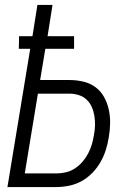

<svg xmlns="http://www.w3.org/2000/svg" viewBox="-20 -755 540 775"><path d="M10 0 102 -558H56L57 -609H111L131 -735H192L172 -609H279V-558H163L142 -432H260Q289 -432 316.5 -425.5Q344 -419 365.5 -403Q387 -387 400 -363.5Q413 -340 419 -313Q425 -286 424.5 -257.5Q424 -229 419 -200Q415 -175 407 -149.5Q399 -124 385.5 -100.5Q372 -77 352.5 -57Q333 -37 309.5 -24Q286 -11 259.5 -5.5Q233 0 208 0ZM80 -55H208Q227 -55 246 -59.5Q265 -64 282 -75Q299 -86 312.5 -101.5Q326 -117 335.5 -135Q345 -153 350.5 -171.5Q356 -190 359 -209Q363 -229 363.5 -248.5Q364 -268 361 -287Q358 -306 350.5 -323Q343 -340 330 -352.5Q317 -365 298.5 -371Q280 -377 260 -377H133Z"/></svg>

Font: Iosevka Term Curly Lt Obl
Style: Regular
Weight: 300
Italic angle: -9°
Designer: Belleve Invis
Foundry: Belleve Invis
Version: Version 32.3.0